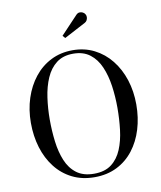

<svg xmlns="http://www.w3.org/2000/svg" viewBox="-103 -1056 961 1147"><g transform="rotate(-10 377.5 -482.5)"><path d="M378 10Q302 10 242.5 -19.8Q183 -49.5 141.8 -102.5Q100.5 -155.5 79.2 -225.2Q58 -295 58 -375Q58 -455 80.8 -524.8Q103.5 -594.5 145.5 -647.5Q187.5 -700.5 246.5 -730.2Q305.5 -760 378 -760Q450.5 -760 509.2 -730.2Q568 -700.5 610.2 -647.5Q652.5 -594.5 675 -524.8Q697.5 -455 697.5 -375Q697.5 -295 676.2 -225.2Q655 -155.5 614 -102.5Q573 -49.5 513.5 -19.8Q454 10 378 10ZM378 -11Q443.5 -11 483.8 -41.8Q524 -72.5 545.8 -124.8Q567.5 -177 575.2 -242Q583 -307 583 -375Q583 -443 573.8 -508Q564.5 -573 542 -625.2Q519.5 -677.5 479.5 -708.2Q439.5 -739 378 -739Q316.5 -739 276.5 -708.2Q236.5 -677.5 213.8 -625.2Q191 -573 181.8 -508Q172.5 -443 172.5 -375Q172.5 -307 180.5 -242Q188.5 -177 210 -124.8Q231.5 -72.5 272.2 -41.8Q313 -11 378 -11ZM348.5 -839.5 334.5 -855 436.5 -963Q446.5 -974 457.5 -975Q468.5 -976 478.2 -971Q488 -966 492.5 -957.5Q497.5 -949.5 497 -939.5Q496.5 -929.5 492 -921.2Q487.5 -913 479 -908.5Z"/></g></svg>

Font: BodoniModa 10 Custom
Style: Regular
Weight: 400
Designer: Owen Earl
Foundry: indestructible type
Version: Version 2.005